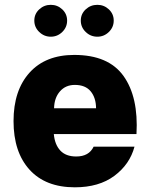

<svg xmlns="http://www.w3.org/2000/svg" viewBox="-20 -778 622 803"><path d="M205.1 -217.3Q209 -173.3 232.2 -148.4Q255.4 -123.5 298.8 -123.5Q352.1 -123.5 371.6 -164.6H542.5Q522.9 -90.8 458.5 -42.7Q394 5.4 293 5.4Q170.4 5.4 103.5 -68.4Q36.6 -142.1 36.6 -271.5Q36.6 -399.9 103.5 -474.1Q170.4 -548.3 290.5 -548.3Q433.6 -548.3 496.6 -460.2Q559.6 -372.1 550.8 -217.3ZM206.1 -325.2H381.8Q381.3 -369.6 359.1 -396.2Q336.9 -422.9 293 -422.9Q254.4 -422.9 230.7 -395.8Q207 -368.7 206.1 -325.2ZM123.5 -691.9Q123.5 -719.7 144 -738.8Q164.6 -757.8 192.4 -757.8Q220.2 -757.8 240.5 -738.8Q260.7 -719.7 260.7 -691.9Q260.7 -664.1 240.5 -644.3Q220.2 -624.5 192.4 -624.5Q164.6 -624.5 144 -644.3Q123.5 -664.1 123.5 -691.9ZM317.9 -691.9Q317.9 -719.7 338.4 -738.8Q358.9 -757.8 387.2 -757.8Q415 -757.8 435.3 -738.8Q455.6 -719.7 455.6 -691.9Q455.6 -664.1 435.3 -644.3Q415 -624.5 387.2 -624.5Q358.9 -624.5 338.4 -644.3Q317.9 -664.1 317.9 -691.9Z"/></svg>

Font: Estedad-FD ExtraBold
Style: Regular
Weight: 800
Designer: Amin Abedi
Version: Version 7.3